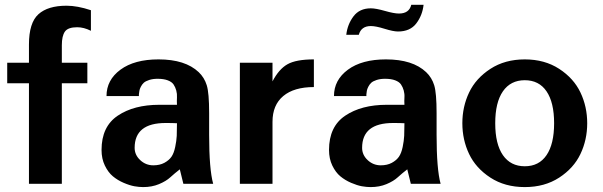

<svg xmlns="http://www.w3.org/2000/svg" viewBox="-20 -759 2490 793"><path d="M355.5 -631.8Q326.2 -646.5 298.8 -646.5Q260.7 -646.5 248 -628.4Q235.4 -610.4 235.4 -572.3V-500H340.8V-415H235.4V0H99.6V-415H9.8V-500H99.6V-575.2Q99.6 -665 138.7 -700.2Q177.7 -735.4 254.9 -735.4Q299.8 -735.4 355.5 -716.8Z M860.4 0H737.3L722.7 -59.6Q701.2 -43 683.6 -26.9Q666 -10.7 636.7 1.5Q607.4 13.7 571.3 13.7Q554.7 13.7 535.2 10.3Q515.6 6.8 490.7 -3.9Q465.8 -14.6 446.3 -30.8Q426.8 -46.9 413.1 -75.2Q399.4 -103.5 399.4 -139.6Q399.4 -236.3 466.3 -281.2Q533.2 -326.2 637.7 -326.2H710.9Q710 -341.8 710.9 -356.4Q711.9 -371.1 708 -385.3Q704.1 -399.4 696.8 -410.2Q689.5 -420.9 672.9 -427.2Q656.2 -433.6 630.9 -433.6Q611.3 -433.6 596.2 -428.7Q581.1 -423.8 573.7 -417Q566.4 -410.2 561.5 -400.4Q556.6 -390.6 555.7 -383.8Q554.7 -377 553.7 -369.1V-362.3H419.9Q419.9 -428.7 477.5 -471.2Q535.2 -513.7 634.8 -513.7Q745.1 -513.7 800.8 -460.9Q824.2 -438.5 834 -406.7Q843.8 -375 843.8 -292V-202.1Q843.8 -60.5 860.4 0ZM710.9 -250Q694.3 -251 664.1 -251Q536.1 -251 536.1 -148.4Q536.1 -119.1 559.1 -97.7Q582 -76.2 613.3 -76.2Q639.6 -76.2 658.7 -86.4Q677.7 -96.7 688 -111.3Q698.2 -126 703.6 -151.9Q709 -177.7 710 -198.2Q710.9 -218.8 710.9 -250Z M1276.4 -399.4Q1194.3 -399.4 1149.9 -362.3Q1105.5 -325.2 1105.5 -255.9V0H970.7V-500H1105.5V-422.9Q1131.8 -473.6 1167.5 -493.7Q1203.1 -513.7 1276.4 -513.7Z M1729.5 -739.3Q1724.6 -695.3 1699.2 -662.1Q1673.8 -628.9 1624 -628.9Q1604.5 -628.9 1568.4 -640.1Q1532.2 -651.4 1511.7 -651.4Q1471.7 -651.4 1461.9 -615.2H1410.2Q1415 -658.2 1439.9 -691.4Q1464.8 -724.6 1511.7 -724.6Q1532.2 -724.6 1569.8 -713.9Q1607.4 -703.1 1627.9 -703.1Q1669.9 -703.1 1678.7 -739.3ZM1799.8 0H1676.8L1662.1 -59.6Q1640.6 -43 1623 -26.9Q1605.5 -10.7 1576.2 1.5Q1546.9 13.7 1510.7 13.7Q1494.1 13.7 1474.6 10.3Q1455.1 6.8 1430.2 -3.9Q1405.3 -14.6 1385.7 -30.8Q1366.2 -46.9 1352.5 -75.2Q1338.9 -103.5 1338.9 -139.6Q1338.9 -236.3 1405.8 -281.2Q1472.7 -326.2 1577.1 -326.2H1650.4Q1649.4 -341.8 1650.4 -356.4Q1651.4 -371.1 1647.5 -385.3Q1643.6 -399.4 1636.2 -410.2Q1628.9 -420.9 1612.3 -427.2Q1595.7 -433.6 1570.3 -433.6Q1550.8 -433.6 1535.6 -428.7Q1520.5 -423.8 1513.2 -417Q1505.9 -410.2 1501 -400.4Q1496.1 -390.6 1495.1 -383.8Q1494.1 -377 1493.2 -369.1V-362.3H1359.4Q1359.4 -428.7 1417 -471.2Q1474.6 -513.7 1574.2 -513.7Q1684.6 -513.7 1740.2 -460.9Q1763.7 -438.5 1773.4 -406.7Q1783.2 -375 1783.2 -292V-202.1Q1783.2 -60.5 1799.8 0ZM1650.4 -250Q1633.8 -251 1603.5 -251Q1475.6 -251 1475.6 -148.4Q1475.6 -119.1 1498.5 -97.7Q1521.5 -76.2 1552.7 -76.2Q1579.1 -76.2 1598.1 -86.4Q1617.2 -96.7 1627.4 -111.3Q1637.7 -126 1643.1 -151.9Q1648.4 -177.7 1649.4 -198.2Q1650.4 -218.8 1650.4 -250Z M2377.4 -377Q2405.3 -318.4 2405.3 -250Q2405.3 -181.6 2377.4 -123Q2349.6 -64.5 2289.6 -25.4Q2229.5 13.7 2147.5 13.7Q2065.4 13.7 2005.4 -25.4Q1945.3 -64.5 1917.5 -123Q1889.6 -181.6 1889.6 -250Q1889.6 -318.4 1917.5 -377Q1945.3 -435.5 2005.4 -474.6Q2065.4 -513.7 2147.5 -513.7Q2229.5 -513.7 2289.6 -474.6Q2349.6 -435.5 2377.4 -377ZM2237.3 -118.2Q2268.6 -164.1 2268.6 -250Q2268.6 -335.9 2237.3 -381.8Q2206.1 -427.7 2147.5 -427.7Q2088.9 -427.7 2057.1 -381.8Q2025.4 -335.9 2025.4 -250Q2025.4 -164.1 2057.1 -118.2Q2088.9 -72.3 2147.5 -72.3Q2206.1 -72.3 2237.3 -118.2Z"/></svg>

Font: FreeUniversal
Style: Bold
Weight: 700
Version: Version 1.001